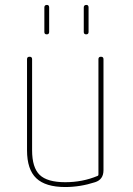

<svg xmlns="http://www.w3.org/2000/svg" viewBox="-20 -750 540 780"><path d="M245.1 9.8Q165 9.8 127.4 -25.9Q89.8 -61.5 89.8 -139.6V-509.8Q89.8 -519.5 100.1 -519.5Q110.4 -519.5 110.4 -509.8V-139.6Q110.4 -69.3 141.1 -39.6Q171.9 -9.8 245.1 -9.8Q315.4 -9.8 376 -35.2Q379.9 -36.1 379.9 -42V-509.8Q379.9 -519.5 390.1 -519.5Q400.4 -519.5 400.4 -509.8V-58.6Q400.4 -20.5 366.2 -9.8Q305.7 9.8 245.1 9.8ZM320.3 -620.1V-719.7Q320.3 -729.5 330.1 -730Q339.8 -730.5 339.8 -719.7V-620.1Q339.8 -610.4 330.1 -610.4Q320.3 -610.4 320.3 -620.1ZM160.2 -620.1V-719.7Q160.2 -729.5 169.9 -730Q179.7 -730.5 179.7 -719.7V-620.1Q179.7 -610.4 169.9 -610.4Q160.2 -610.4 160.2 -620.1Z"/></svg>

Font: Rounded Mgen+ 1mn thin
Style: Regular
Weight: 100
Designer: [Source Han Sans]
Ryoko NISHIZUKA  (kana & ideographs); Paul D. Hunt (Latin, Greek & Cyrillic); Wenlong ZHANG  (bopomofo
Version: Version 1.059.20150602